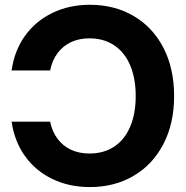

<svg xmlns="http://www.w3.org/2000/svg" viewBox="-20 -759 767 791"><path d="M27.9 -257.8H186.4Q195.1 -216.4 217.3 -186.9Q239.6 -157.3 272.9 -141.9Q306.3 -126.6 348.2 -126.6Q408.1 -126.6 450.9 -155.2Q493.8 -183.9 516.4 -237.4Q539.1 -290.8 539.1 -363.3Q539.1 -435.9 516.4 -489.6Q493.8 -543.2 450.8 -572.1Q407.8 -601 348.2 -601Q306.2 -601 272.6 -585.4Q239.1 -569.7 216.9 -539.9Q194.8 -510.2 186.6 -468.8H27.9Q39.1 -549.9 82.8 -611.1Q126.6 -672.3 195.9 -705.8Q265.2 -739.3 350.6 -739.3Q450.8 -739.3 529.5 -693.8Q608.3 -648.2 652.8 -563.1Q697.3 -477.9 697.3 -363.3Q697.3 -249.6 652.7 -164.6Q608.1 -79.6 529.3 -33.9Q450.6 11.7 350.6 11.7Q265.2 11.7 196 -21.5Q126.9 -54.8 83.1 -115.7Q39.4 -176.7 27.9 -257.8Z"/></svg>

Font: Intratopia Thin
Style: Regular
Weight: 100
Designer: Rasmus Andersson
Foundry: rsms
Version: Version 3.000;Glyphs 3.2.3 (3260)